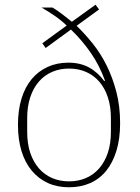

<svg xmlns="http://www.w3.org/2000/svg" viewBox="-20 -780 590 812"><path d="M272 12Q222 12 182.5 -6Q143 -24 114.5 -58Q86 -92 71 -141Q56 -190 56 -252Q56 -314 71 -363Q86 -412 114 -445.5Q142 -479 181.5 -497Q221 -515 269 -515Q319 -515 356 -495Q393 -475 421 -437L424 -439Q401 -503 364 -556.5Q327 -610 280 -655L173 -577L159 -597L262 -672Q239 -694 211.5 -713Q184 -732 156 -748H202Q221 -737 242 -721Q263 -705 284 -688L384 -760L399 -740L304 -671Q338 -638 371.5 -596.5Q405 -555 430.5 -504Q456 -453 472 -392Q488 -331 488 -259Q488 -193 472.5 -142.5Q457 -92 429 -57.5Q401 -23 361 -5.5Q321 12 272 12ZM272 -13Q311 -13 343.5 -27Q376 -41 399.5 -68Q423 -95 436 -133.5Q449 -172 449 -222V-281Q449 -330 436 -369Q423 -408 399.5 -435Q376 -462 343.5 -476Q311 -490 272 -490Q233 -490 200.5 -476Q168 -462 144.5 -435Q121 -408 108 -369Q95 -330 95 -281V-222Q95 -172 108 -133.5Q121 -95 144.5 -68Q168 -41 200.5 -27Q233 -13 272 -13Z"/></svg>

Font: IBM Plex Serif ExtLt
Style: Regular
Weight: 200
Designer: Mike Abbink, Paul van der Laan, Pieter van Rosmalen
Foundry: Bold Monday
Version: Version 3.001